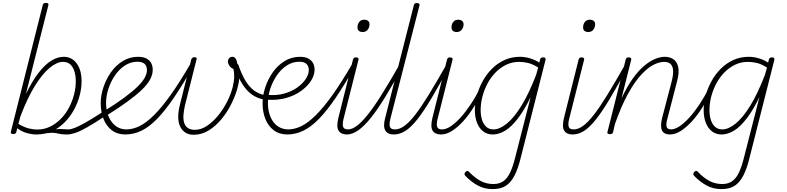

<svg xmlns="http://www.w3.org/2000/svg" viewBox="-20 -911 5431 1325"><path d="M443 17Q416 17 399 14Q382 11 367.5 8Q353 5 333 5.5Q313 6 281 12L302 -5Q335 -14 357 -17.5Q379 -21 394 -21Q409 -21 422 -19.5Q435 -18 451 -18Q460 -18 465 -12.5Q470 -7 468.5 -0.5Q467 6 460.5 11.5Q454 17 443 17ZM72 14Q59 14 56 8Q53 2 56 -6L275 -876Q278 -885 282.5 -888Q287 -891 298 -891Q306 -891 311 -887.5Q316 -884 314 -876L159 -263Q203 -353 246.5 -409Q290 -465 333.5 -492Q377 -519 420 -519Q476 -519 509.5 -473Q543 -427 543 -350Q543 -302 529.5 -251Q516 -200 490 -152.5Q464 -105 426 -66.5Q388 -28 339.5 -5.5Q291 17 231 17Q200 17 164.5 7Q129 -3 99 -26L93 -1Q91 7 86 10.5Q81 14 72 14ZM107 -56Q146 -33 177.5 -25Q209 -17 237 -17Q285 -17 326.5 -37.5Q368 -58 401 -92Q434 -126 456.5 -169Q479 -212 491 -258.5Q503 -305 503 -350Q503 -388 493.5 -418.5Q484 -449 465 -466.5Q446 -484 414 -484Q373 -484 323 -443Q273 -402 221.5 -319.5Q170 -237 121 -108Z M444 17Q435 17 430.5 11.5Q426 6 427.5 -0.5Q429 -7 435.5 -12.5Q442 -18 453 -18Q469 -18 496 -28.5Q523 -39 569.5 -65Q616 -91 688 -138Q694 -143 699 -140Q704 -137 707.5 -131Q711 -125 710 -118.5Q709 -112 701 -107Q627 -58 578 -30.5Q529 -3 497 7Q465 17 444 17Z M695 -142Q779 -194 836 -236Q893 -278 928 -312Q963 -346 978.5 -374.5Q994 -403 994 -427Q994 -455 978 -470Q962 -485 929 -485Q882 -485 842 -459Q802 -433 773 -390Q744 -347 728 -298Q712 -249 712 -201Q712 -157 723.5 -123Q735 -89 753.5 -66Q772 -43 797 -30.5Q822 -18 851 -18Q858 -18 861 -12.5Q864 -7 862.5 -0.5Q861 6 856.5 11.5Q852 17 846 17Q789 17 751 -12.5Q713 -42 694 -91Q675 -140 675 -198Q675 -252 693.5 -308Q712 -364 745.5 -412Q779 -460 827 -489.5Q875 -519 933 -519Q972 -519 994.5 -505Q1017 -491 1025.5 -471Q1034 -451 1034 -430Q1034 -397 1016 -363Q998 -329 959.5 -292Q921 -255 859.5 -210Q798 -165 711 -111Z M844 17Q835 17 831 11.5Q827 6 828 -1Q829 -8 834.5 -13Q840 -18 851 -18Q897 -18 943.5 -41Q990 -64 1042.5 -116Q1095 -168 1156.5 -254Q1218 -340 1292 -467Q1296 -475 1302.5 -473.5Q1309 -472 1313.5 -466Q1318 -460 1313 -452Q1241 -327 1180.5 -237.5Q1120 -148 1065 -91.5Q1010 -35 956.5 -9Q903 17 844 17Z M1316 19Q1284 19 1261 5Q1238 -9 1224.5 -35Q1211 -61 1210 -99.5Q1209 -138 1221 -186L1300 -501Q1303 -509 1308 -512.5Q1313 -516 1323 -516Q1332 -516 1335.5 -512.5Q1339 -509 1336 -500L1257 -186Q1248 -148 1246 -116.5Q1244 -85 1251.5 -62Q1259 -39 1277.5 -27Q1296 -15 1325 -15Q1367 -15 1408.5 -42.5Q1450 -70 1486 -114.5Q1522 -159 1548 -210.5Q1574 -262 1586 -311Q1596 -352 1596 -382.5Q1596 -413 1591 -435Q1571 -444 1562 -458.5Q1553 -473 1553 -485Q1553 -499 1561 -509Q1569 -519 1584 -519Q1600 -519 1608.5 -502.5Q1617 -486 1619 -460Q1625 -445 1628.5 -422Q1632 -399 1631 -372Q1630 -345 1622 -316Q1608 -258 1578.5 -198Q1549 -138 1508.5 -89Q1468 -40 1419.5 -10.5Q1371 19 1316 19Z M1807 -223Q1757 -231 1718.5 -258.5Q1680 -286 1649.5 -335.5Q1619 -385 1596 -458Q1591 -468 1598 -472Q1605 -476 1613.5 -473.5Q1622 -471 1625 -463Q1647 -399 1673 -355.5Q1699 -312 1732.5 -287Q1766 -262 1810 -254Q1819 -252 1822.5 -246.5Q1826 -241 1825.5 -235.5Q1825 -230 1821 -226Q1817 -222 1807 -223Z M1819 -257Q1885 -250 1938.5 -264.5Q1992 -279 2030.5 -306.5Q2069 -334 2090 -366Q2111 -398 2111 -427Q2111 -455 2095 -470Q2079 -485 2046 -485Q1999 -485 1959 -459Q1919 -433 1890 -390Q1861 -347 1845 -298Q1829 -249 1829 -201Q1829 -157 1840 -123Q1851 -89 1869 -66Q1887 -43 1913 -30.5Q1939 -18 1969 -18Q1976 -18 1978.5 -12.5Q1981 -7 1980 -0.5Q1979 6 1974.5 11.5Q1970 17 1964 17Q1907 17 1868.5 -12.5Q1830 -42 1811 -91Q1792 -140 1792 -198Q1792 -252 1810.5 -308Q1829 -364 1862.5 -412Q1896 -460 1944 -489.5Q1992 -519 2050 -519Q2089 -519 2111.5 -505Q2134 -491 2142.5 -471Q2151 -451 2151 -430Q2151 -393 2127 -354.5Q2103 -316 2058 -283.5Q2013 -251 1953.5 -234.5Q1894 -218 1823 -223Z M1961 17Q1952 17 1948 11.5Q1944 6 1945 -1Q1946 -8 1951.5 -13Q1957 -18 1968 -18Q2014 -18 2060.5 -41Q2107 -64 2159.5 -116Q2212 -168 2273.5 -254Q2335 -340 2409 -467Q2413 -475 2419.5 -473.5Q2426 -472 2430.5 -466Q2435 -460 2430 -452Q2358 -327 2297.5 -237.5Q2237 -148 2182 -91.5Q2127 -35 2073.5 -9Q2020 17 1961 17Z M2372 17Q2353 17 2338.5 10Q2324 3 2316 -10.5Q2308 -24 2308 -45.5Q2308 -67 2315 -97L2416 -500Q2419 -508 2423 -511.5Q2427 -515 2437 -515Q2447 -515 2451.5 -510.5Q2456 -506 2454 -499L2353 -99Q2342 -59 2347 -38.5Q2352 -18 2381 -18Q2390 -18 2393 -12.5Q2396 -7 2394.5 -0.5Q2393 6 2387.5 11.5Q2382 17 2372 17ZM2483 -690Q2466 -690 2456.5 -698Q2447 -706 2447 -722Q2447 -744 2459 -759.5Q2471 -775 2493 -775Q2510 -775 2520 -767Q2530 -759 2530 -743Q2530 -722 2517.5 -706Q2505 -690 2483 -690Z M2374 17Q2365 17 2360.5 11.5Q2356 6 2357.5 -0.5Q2359 -7 2365.5 -12.5Q2372 -18 2383 -18Q2409 -18 2442 -42Q2475 -66 2517.5 -119Q2560 -172 2614 -258Q2668 -344 2738 -467Q2742 -476 2749 -475.5Q2756 -475 2760.5 -469.5Q2765 -464 2760 -455Q2694 -332 2639 -242.5Q2584 -153 2538 -96Q2492 -39 2451.5 -11Q2411 17 2374 17Z M2696 17Q2676 17 2661.5 10Q2647 3 2639 -10.5Q2631 -24 2630.5 -45.5Q2630 -67 2638 -97L2836 -875Q2838 -883 2842.5 -886.5Q2847 -890 2858 -890Q2867 -890 2872 -885.5Q2877 -881 2875 -874L2676 -99Q2665 -59 2670 -38.5Q2675 -18 2705 -18Q2713 -18 2716.5 -12.5Q2720 -7 2718.5 -0.5Q2717 6 2711.5 11.5Q2706 17 2696 17Z M2698 17Q2689 17 2684.5 11.5Q2680 6 2681.5 -0.5Q2683 -7 2689.5 -12.5Q2696 -18 2707 -18Q2737 -18 2770.5 -42Q2804 -66 2845 -118.5Q2886 -171 2939 -257.5Q2992 -344 3062 -467Q3066 -476 3072.5 -475.5Q3079 -475 3083.5 -469.5Q3088 -464 3082 -456Q3011 -322 2956.5 -231Q2902 -140 2859 -86Q2816 -32 2777.5 -7.5Q2739 17 2698 17Z M3021 17Q3002 17 2987.5 10Q2973 3 2965 -10.5Q2957 -24 2957 -45.5Q2957 -67 2964 -97L3065 -500Q3068 -508 3072 -511.5Q3076 -515 3086 -515Q3096 -515 3100.5 -510.5Q3105 -506 3103 -499L3002 -99Q2991 -59 2996 -38.5Q3001 -18 3030 -18Q3039 -18 3042 -12.5Q3045 -7 3043.5 -0.5Q3042 6 3036.5 11.5Q3031 17 3021 17ZM3132 -690Q3115 -690 3105.5 -698Q3096 -706 3096 -722Q3096 -744 3108 -759.5Q3120 -775 3142 -775Q3159 -775 3169 -767Q3179 -759 3179 -743Q3179 -722 3166.5 -706Q3154 -690 3132 -690Z M3023 17Q3014 17 3009.5 11.5Q3005 6 3006.5 -0.5Q3008 -7 3014.5 -12.5Q3021 -18 3032 -18Q3058 -18 3090.5 -39.5Q3123 -61 3158 -99.5Q3193 -138 3228 -190.5Q3263 -243 3294 -305Q3298 -312 3303.5 -312Q3309 -312 3314 -307.5Q3319 -303 3316 -295Q3287 -233 3252 -176Q3217 -119 3178 -76Q3139 -33 3100 -8Q3061 17 3023 17Z M3380 394Q3322 394 3276 368.5Q3230 343 3191 302Q3185 295 3185.5 288.5Q3186 282 3193 275Q3201 268 3206.5 268.5Q3212 269 3216 274Q3254 314 3294.5 336.5Q3335 359 3385 359Q3427 359 3455 338.5Q3483 318 3501.5 277.5Q3520 237 3535 177L3642 -241Q3598 -151 3554 -93.5Q3510 -36 3466.5 -9.5Q3423 17 3380 17Q3343 17 3315.5 -3.5Q3288 -24 3272.5 -62Q3257 -100 3257 -152Q3257 -199 3270.5 -250Q3284 -301 3310 -349Q3336 -397 3374 -435.5Q3412 -474 3461 -496.5Q3510 -519 3568 -519Q3601 -519 3636 -509Q3671 -499 3702 -479L3707 -500Q3709 -508 3714 -511.5Q3719 -515 3729 -515Q3740 -515 3743.5 -509Q3747 -503 3744 -495L3573 180Q3556 250 3532 298Q3508 346 3472.5 370Q3437 394 3380 394ZM3386 -18Q3428 -18 3478 -58.5Q3528 -99 3579.5 -183Q3631 -267 3680 -395L3694 -445Q3654 -470 3622 -477Q3590 -484 3563 -484Q3514 -484 3473 -464Q3432 -444 3399 -410Q3366 -376 3343.5 -333Q3321 -290 3309 -243.5Q3297 -197 3297 -151Q3297 -114 3306.5 -84Q3316 -54 3335.5 -36Q3355 -18 3386 -18Z M3929 17Q3910 17 3895.5 10Q3881 3 3873 -10.5Q3865 -24 3865 -45.5Q3865 -67 3872 -97L3973 -500Q3976 -508 3980 -511.5Q3984 -515 3994 -515Q4004 -515 4008.5 -510.5Q4013 -506 4011 -499L3910 -99Q3899 -59 3904 -38.5Q3909 -18 3938 -18Q3947 -18 3950 -12.5Q3953 -7 3951.5 -0.5Q3950 6 3944.5 11.5Q3939 17 3929 17ZM4040 -690Q4023 -690 4013.5 -698Q4004 -706 4004 -722Q4004 -744 4016 -759.5Q4028 -775 4050 -775Q4067 -775 4077 -767Q4087 -759 4087 -743Q4087 -722 4074.5 -706Q4062 -690 4040 -690Z M3931 17Q3922 17 3917.5 11.5Q3913 6 3914.5 -0.5Q3916 -7 3922.5 -12.5Q3929 -18 3940 -18Q3970 -18 4003.5 -42Q4037 -66 4078 -118.5Q4119 -171 4172 -257.5Q4225 -344 4295 -467Q4299 -476 4305.5 -475.5Q4312 -475 4316.5 -469.5Q4321 -464 4315 -456Q4244 -322 4189.5 -231Q4135 -140 4092 -86Q4049 -32 4010.5 -7.5Q3972 17 3931 17Z M4603 17Q4585 17 4571 11Q4557 5 4549.5 -8.5Q4542 -22 4542 -44Q4542 -66 4549 -96L4614 -344Q4627 -394 4625 -424.5Q4623 -455 4607.5 -469.5Q4592 -484 4563 -484Q4531 -484 4491.5 -464.5Q4452 -445 4407 -397.5Q4362 -350 4315.5 -266.5Q4269 -183 4224 -56L4211 0Q4209 8 4204.5 11.5Q4200 15 4189 15Q4180 15 4174.5 11Q4169 7 4172 0L4298 -500Q4301 -508 4304.5 -511.5Q4308 -515 4319 -515Q4329 -515 4333.5 -510.5Q4338 -506 4336 -499L4269 -232Q4308 -315 4347.5 -370Q4387 -425 4427 -458Q4467 -491 4502.5 -505Q4538 -519 4567 -519Q4601 -519 4626 -503Q4651 -487 4660 -450Q4669 -413 4653 -352L4587 -97Q4575 -56 4580 -37Q4585 -18 4612 -18Q4620 -18 4623 -12.5Q4626 -7 4624.5 -0.5Q4623 6 4617.5 11.5Q4612 17 4603 17Z M4602 17Q4593 17 4588.5 11.5Q4584 6 4585.5 -0.5Q4587 -7 4593.5 -12.5Q4600 -18 4611 -18Q4637 -18 4669.5 -39.5Q4702 -61 4737 -99.5Q4772 -138 4807 -190.5Q4842 -243 4873 -305Q4877 -312 4882.5 -312Q4888 -312 4893 -307.5Q4898 -303 4895 -295Q4866 -233 4831 -176Q4796 -119 4757 -76Q4718 -33 4679 -8Q4640 17 4602 17Z M4959 394Q4901 394 4855 368.5Q4809 343 4770 302Q4764 295 4764.5 288.5Q4765 282 4772 275Q4780 268 4785.5 268.5Q4791 269 4795 274Q4833 314 4873.5 336.5Q4914 359 4964 359Q5006 359 5034 338.5Q5062 318 5080.5 277.5Q5099 237 5114 177L5221 -241Q5177 -151 5133 -93.5Q5089 -36 5045.5 -9.5Q5002 17 4959 17Q4922 17 4894.5 -3.5Q4867 -24 4851.5 -62Q4836 -100 4836 -152Q4836 -199 4849.5 -250Q4863 -301 4889 -349Q4915 -397 4953 -435.5Q4991 -474 5040 -496.5Q5089 -519 5147 -519Q5180 -519 5215 -509Q5250 -499 5281 -479L5286 -500Q5288 -508 5293 -511.5Q5298 -515 5308 -515Q5319 -515 5322.5 -509Q5326 -503 5323 -495L5152 180Q5135 250 5111 298Q5087 346 5051.5 370Q5016 394 4959 394ZM4965 -18Q5007 -18 5057 -58.5Q5107 -99 5158.5 -183Q5210 -267 5259 -395L5273 -445Q5233 -470 5201 -477Q5169 -484 5142 -484Q5093 -484 5052 -464Q5011 -444 4978 -410Q4945 -376 4922.5 -333Q4900 -290 4888 -243.5Q4876 -197 4876 -151Q4876 -114 4885.5 -84Q4895 -54 4914.5 -36Q4934 -18 4965 -18Z"/></svg>

Font: Playwrite IS Thin
Style: Regular
Weight: 250
Designer: Veronika Burian, José Scaglione
Foundry: TypeTogether
Version: Version 1.002